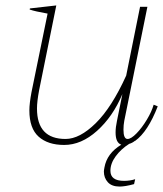

<svg xmlns="http://www.w3.org/2000/svg" viewBox="-20 -523 600 706"><path d="M477 -5H476Q466 3 455 6Q425 25 405.5 51.5Q386 78 386 105Q386 142 436 142Q458 142 477 136L473 154Q440 163 420 163Q391 163 376.5 147Q362 131 362 108Q362 103 364 93Q373 41 426 9Q405 2 405 -36Q405 -55 410 -78L430 -177Q395 -94 337 -42Q279 10 216 10Q156 10 122 -20.5Q88 -51 88 -117Q88 -143 96 -185L155 -473Q109 -481 89 -488L90 -492L187 -503L124 -192Q116 -150 116 -124Q116 -12 221 -12Q273 -12 332 -70Q391 -128 444 -245L495 -498H522L437 -79Q434 -63 434 -46Q434 -12 449 -12Q462 -12 482 -32.5Q502 -53 520 -83Q538 -113 545 -138L560 -132Q524 -39 477 -5Z"/></svg>

Font: Trirong Thin
Style: Italic
Weight: 250
Italic angle: -12°
Designer: Katatrad Team
Foundry: CadsonDemak
Version: Version 1.001